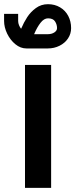

<svg xmlns="http://www.w3.org/2000/svg" viewBox="-52 -911 365 931"><path d="M69.2 0H195.9V-596.3H69.2ZM113.4 -745.2Q113.9 -746.5 114.8 -748.4Q127.7 -778.7 144.5 -800.4Q161.3 -822.1 180.9 -822.1Q205.4 -822.1 215 -807Q224.6 -791.9 224.6 -774.7Q224.6 -762.3 211.5 -753.7Q198.4 -745.2 179.5 -745.2ZM36 -809.4V-843.7H-32.2V-809.4Q-32.2 -778.8 -17.2 -747.7Q-2.1 -716.6 22.7 -696.4Q47.5 -676.1 76.1 -676.1H179.5Q210.8 -676.1 236.9 -689.2Q263 -702.3 277.9 -724.8Q292.8 -747.2 292.8 -774.7Q292.8 -807.3 278.8 -833.9Q264.8 -860.4 239.1 -875.5Q213.5 -890.7 180.6 -890.7Q147.6 -890.7 122 -871.9Q96.4 -853.2 79.8 -827.5Q63.2 -801.8 51.6 -774.1Q50.7 -772.7 50.3 -771.5Q44.4 -778.6 40.2 -788.8Q36 -799 36 -809.4Z"/></svg>

Font: Arad-VF Thin Dots1
Style: Regular
Weight: 100
Designer: Mohammad Darvishi
Version: Version 1.000;August 30, 2024;FontCreator 15.0.0.2992 64-bit